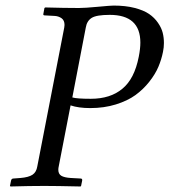

<svg xmlns="http://www.w3.org/2000/svg" viewBox="-20 -674 614 696"><path d="M291 -574.2 242.2 -320.8Q258.3 -315.9 309.1 -315.9Q380.4 -315.9 423.8 -352.5Q467.3 -388.2 482.9 -467.8Q488.8 -497.6 488.8 -519.5Q488.8 -620.1 377.9 -620.1Q329.6 -620.1 312.3 -609.1Q294.9 -598.1 291 -574.2ZM115.2 -70.8 212.9 -574.2Q213.9 -581.1 213.9 -583.5Q213.9 -600.1 203.4 -607.7Q192.9 -615.2 179.2 -616.2L142.1 -618.2Q135.7 -618.2 137.2 -624L141.1 -645L144 -647Q214.4 -645 266.1 -645Q287.6 -645 334.5 -649.4Q381.3 -653.8 392.1 -653.8Q435.1 -653.8 468 -645.3Q501 -636.7 520.5 -623.3Q540 -609.9 552.7 -591.3Q565.4 -572.8 569.8 -555.2Q574.2 -537.6 574.2 -518.1Q574.2 -502 570.8 -485.8Q565.4 -458.5 554.2 -431.9Q543 -405.3 521.2 -377.7Q499.5 -350.1 470.9 -329.3Q442.4 -308.6 399.9 -295.4Q357.4 -282.2 307.1 -282.2Q264.6 -282.2 235.8 -292L192.9 -70.8Q191.4 -64.5 191.4 -58.6Q191.4 -43.5 202.1 -36.9Q212.9 -30.3 236.8 -28.8L272 -26.9Q279.3 -26.9 277.8 -19L273.9 0L272 2Q182.1 0 141.1 0Q88.4 0 18.1 2L16.1 0L20 -19Q21.5 -26.9 28.8 -26.9L54.2 -28.8Q83.5 -31.2 97.7 -40.5Q111.8 -49.8 115.2 -70.8Z"/></svg>

Font: Linux Libertine G
Style: Italic
Weight: 400
Italic angle: -12°
Designer: Philipp H. Poll
Foundry: Philipp H. Poll
Version: Version 5.1.3